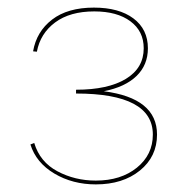

<svg xmlns="http://www.w3.org/2000/svg" viewBox="-20 -482 485 505"><path d="M393 -128Q393 -70 348 -33.5Q303 3 232 3Q171 3 123 -25.5Q75 -54 60 -102L70 -106Q85 -56 131 -31.5Q177 -7 232 -7Q298 -7 340 -41Q382 -75 382 -128Q382 -236 180 -236V-246Q264 -246 311 -274.5Q358 -303 358 -355Q358 -400 323 -426Q288 -452 228 -452Q164 -452 125 -423Q86 -394 77 -346L67 -347Q76 -399 117 -430.5Q158 -462 227 -462Q293 -462 331 -433.5Q369 -405 369 -355Q369 -311 339 -282Q309 -253 253 -242Q393 -224 393 -128Z"/></svg>

Font: Ysabeau SC Hairline
Style: Regular
Weight: 100
Designer: Christian Thalmann (Catharsis Fonts)
Version: Version 0.003